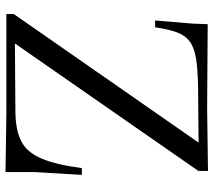

<svg xmlns="http://www.w3.org/2000/svg" viewBox="-58 -694 756 679"><g transform="rotate(90 319.5 -355.0)"><path d="M589 3 383 0H30V-26L503 -706L516 -680L289 -678Q228 -677 189 -671Q150 -665 128 -649Q106 -633 95 -603.5Q84 -574 77 -526H53L64 -659L66 -712L361 -710L585 -713V-679L116 -4L103 -30L378 -32Q443 -33 481.5 -53.5Q520 -74 541.5 -125Q563 -176 575 -267H599L589 -100Z"/></g></svg>

Font: Baskervville SC
Style: Regular
Weight: 400
Designer: Alexis Faudot, Rémi Forte, Morgane Pierson, Rafael Ribas, Tanguy Vanlaeys, Rosalie Wagner, Thomas Huot-Marchand
Foundry: ANRT
Version: Version 1.100